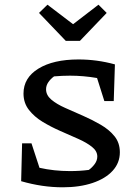

<svg xmlns="http://www.w3.org/2000/svg" viewBox="-20 -788 594 817"><path d="M247 9Q203 9 159 2.5Q115 -4 70 -17L74 -178H114L148 -74Q179 -67 211.5 -63.5Q244 -60 278 -60Q320 -60 358 -65Q372 -75 383 -90Q394 -105 394 -122Q394 -145 371.5 -163Q349 -181 313 -197Q277 -213 237 -230.5Q197 -248 161.5 -269.5Q126 -291 103 -320.5Q80 -350 80 -390Q80 -457 143.5 -496Q207 -535 314 -535Q393 -535 469 -514L464 -358H424L393 -456Q335 -466 278 -466Q245 -466 210 -463Q195 -452 185.5 -438Q176 -424 176 -408Q176 -383 198.5 -364Q221 -345 257 -329Q293 -313 333 -295.5Q373 -278 409 -257Q445 -236 467.5 -208Q490 -180 490 -140Q490 -95 459.5 -61.5Q429 -28 374 -9.5Q319 9 247 9ZM260 -614 146 -733 182 -768 291 -685 399 -768 434 -733 320 -614Z"/></svg>

Font: Piazzolla SC Medium
Style: Regular
Weight: 500
Designer: Juan Pablo del Peral
Foundry: Huerta Tipografica
Version: Version 1.330